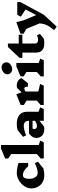

<svg xmlns="http://www.w3.org/2000/svg" viewBox="1350 -2264 1177 3918"><g transform="rotate(-90 1939.0 -304.5)"><path d="M574 -514V-319H503Q466 -369 419 -397.5Q372 -426 320 -426Q287 -426 268 -393.5Q249 -361 249 -301Q249 -225 281.5 -174.5Q314 -124 374 -124Q441 -124 569 -181L599 -119L459 -7Q399 10 316 10Q241 10 181 -24.5Q121 -59 87.5 -119Q54 -179 54 -253Q54 -333 102.5 -401.5Q151 -470 224.5 -510.5Q298 -551 367 -551Q416 -551 480 -539.5Q544 -528 574 -514Z M993 0H665V-64L754 -140V-666L665 -725V-789L868 -873H939V-102L1029 -73Z M1672 0H1433V-87L1320 2Q1300 10 1270 10Q1171 10 1127 -38.5Q1083 -87 1083 -155Q1083 -194 1107 -232Q1131 -270 1175 -302H1433V-306Q1433 -358 1404.5 -383.5Q1376 -409 1329 -409Q1260 -409 1136 -361L1106 -423L1244 -534Q1297 -551 1369 -551Q1487 -551 1552.5 -498Q1618 -445 1618 -344V-108L1708 -73ZM1433 -178V-229H1276Q1265 -211 1265 -190Q1265 -167 1281.5 -153.5Q1298 -140 1327 -140Q1374 -140 1433 -178Z M2030 -373V-113L2186 -74L2150 -1H1756V-65L1845 -141V-351L1756 -408V-472L1976 -560L2014 -452L2102 -543Q2123 -551 2149 -551Q2208 -551 2248.5 -525.5Q2289 -500 2305 -455L2201 -324H2130Q2129 -364 2120.5 -380.5Q2112 -397 2093 -397Q2060 -397 2030 -373Z M2668 0H2340V-64L2429 -140V-353L2340 -412V-475L2543 -560H2614V-102L2704 -73ZM2627 -760Q2627 -729 2605.5 -702.5Q2584 -676 2551.5 -660Q2519 -644 2489 -644Q2443 -644 2412.5 -673.5Q2382 -703 2382 -746Q2382 -777 2403.5 -803.5Q2425 -830 2458 -846Q2491 -862 2521 -862Q2568 -862 2597.5 -832.5Q2627 -803 2627 -760Z M3106 2Q3068 10 3018 10Q2917 10 2871 -33.5Q2825 -77 2825 -168V-437H2717V-495L2940 -732H3010V-511H3190V-437H3010V-180Q3010 -116 3088 -116Q3109 -116 3128.5 -121Q3148 -126 3177 -140L3207 -78Z M3856 -477 3598 0 3355 264 3284 210Q3357 122 3386.5 58Q3416 -6 3421 -86L3311 -354L3211 -412V-476L3447 -560L3485 -409L3591 -154L3705 -372L3559 -468L3595 -541H3856Z"/></g></svg>

Font: Inknut Antiqua ExtraBold
Style: Regular
Weight: 800
Designer: Claus Eggers Sørensen
Foundry: Claus Eggers Sørensen
Version: Version 1.003; ttfautohint (v1.8.2) -l 8 -r 50 -G 200 -x 14 